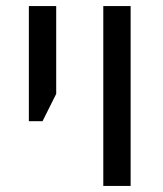

<svg xmlns="http://www.w3.org/2000/svg" viewBox="-20 -612 535 632"><path d="M320 0V-592H410V0ZM75 -213V-592H165V-303L120 -213Z"/></svg>

Font: Noto Sans Hebrew
Style: Regular
Weight: 400
Designer: Monotype Design Team
Foundry: Monotype Imaging Inc.
Version: Version 2.003